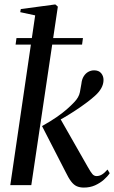

<svg xmlns="http://www.w3.org/2000/svg" viewBox="-20 -837 516 868"><path d="M26.5 0 139 -767.5 71.5 -782 74 -796 230 -817 241.5 -807 121.5 0ZM359 11Q341 11 327.2 5Q313.5 -1 301.5 -16.8Q289.5 -32.5 275 -62.5L170 -267Q208.5 -288.5 235.2 -307Q262 -325.5 281.2 -342.2Q300.5 -359 315.5 -375Q336.5 -396.5 341.2 -420.2Q346 -444 348 -458.5Q350 -478.5 358.5 -492Q367 -505.5 379.2 -512.2Q391.5 -519 405.5 -519Q426.5 -519 437.2 -506.2Q448 -493.5 448 -475.5Q448 -456.5 437.8 -438.2Q427.5 -420 410 -404.5Q395.5 -391 372.5 -373.8Q349.5 -356.5 322.2 -338.5Q295 -320.5 267 -304.2Q239 -288 214.5 -276.5L250.5 -304L377 -82Q390.5 -58 398.2 -49.5Q406 -41 416.5 -41Q429.5 -41 441.2 -48.2Q453 -55.5 466 -70.5L476 -54Q466.5 -39.5 449.5 -24.5Q432.5 -9.5 409.8 0.8Q387 11 359 11ZM54.5 -665H355L351 -635.5H50.5Z"/></svg>

Font: Merriweather 144pt
Style: Italic
Weight: 400
Italic angle: -7.8°
Version: Version 2.101